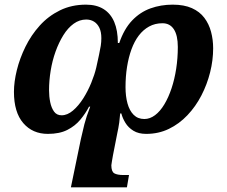

<svg xmlns="http://www.w3.org/2000/svg" viewBox="-20 -566 978 826"><path d="M723 -546Q772 -546 805.5 -531Q839 -516 859 -489.5Q879 -463 888 -429Q897 -395 897 -358Q897 -307 884 -255Q871 -203 846.5 -155.5Q822 -108 786.5 -70.5Q751 -33 706.5 -11.5Q662 10 609 10Q576 10 554 -3.5Q532 -17 519.5 -37.5Q507 -58 502 -78H497Q495 -54 493 -39Q491 -24 489 -14.5Q487 -5 485 5L466 102Q464 115 461.5 128Q459 141 459 145Q459 172 471.5 179.5Q484 187 512 187H535L526 240H285L328 32Q335 0 343 -31.5Q351 -63 368 -107H363Q348 -78 325.5 -51Q303 -24 269.5 -7Q236 10 186 10Q120 10 80 -36.5Q40 -83 40 -171Q40 -214 52.5 -264.5Q65 -315 89.5 -365Q114 -415 151 -456Q188 -497 238 -521.5Q288 -546 350 -546Q395 -546 425.5 -527Q456 -508 471.5 -471.5Q487 -435 487 -381H493Q514 -442 548.5 -478Q583 -514 627.5 -530Q672 -546 723 -546ZM679 -466Q647 -466 621.5 -452Q596 -438 577 -413Q558 -388 545.5 -353.5Q533 -319 526.5 -278Q520 -237 520 -191Q520 -152 528.5 -121Q537 -90 555 -72Q573 -54 601 -54Q625 -54 647 -70.5Q669 -87 687 -117Q705 -147 718 -186Q731 -225 738 -270.5Q745 -316 745 -364Q745 -414 728 -440Q711 -466 679 -466ZM351 -482Q322 -482 297 -464Q272 -446 252.5 -414.5Q233 -383 219 -344Q205 -305 198 -262Q191 -219 191 -178Q191 -151 196 -126.5Q201 -102 212.5 -86Q224 -70 245 -70Q270 -70 294 -90.5Q318 -111 338 -142.5Q358 -174 372.5 -209.5Q387 -245 394 -275L406 -330Q411 -353 413.5 -369Q416 -385 416 -402Q416 -429 407.5 -446.5Q399 -464 384.5 -473Q370 -482 351 -482Z"/></svg>

Font: Noto Serif
Style: Italic
Weight: 400
Italic angle: -12°
Designer: Monotype Design Team
Foundry: Monotype Imaging Inc.
Version: Version 2.013